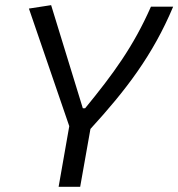

<svg xmlns="http://www.w3.org/2000/svg" viewBox="-20 -719 686 739"><path d="M205.6 0H288.6L328.1 -222.7C465.3 -372.6 568.4 -507.3 646.5 -693.4H561C493.2 -539.6 416 -434.6 307.6 -302.2H298.8L176.8 -699.2L91.3 -686L246.6 -233.4Z"/></svg>

Font: Cascadia Mono NF SemiLight
Style: Italic
Weight: 350
Italic angle: -10°
Monospace: yes
Designer: Aaron Bell
Foundry: Saja Typeworks
Version: Version 2404.023